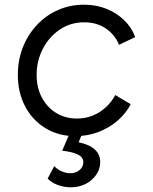

<svg xmlns="http://www.w3.org/2000/svg" viewBox="-20 -568 652 818"><path d="M301 12Q229 12 173.5 -22Q118 -56 87 -115Q56 -174 56 -249Q56 -312 77.5 -366.5Q99 -421 137.5 -462Q176 -503 227.5 -525.5Q279 -548 338 -548Q390 -548 433.5 -530.5Q477 -513 509 -482Q541 -451 556 -410L487 -377Q470 -420 431 -446.5Q392 -473 339 -473Q280 -473 234 -441.5Q188 -410 162 -359Q136 -308 136 -249Q136 -195 158 -153Q180 -111 219 -87Q258 -63 307 -63Q361 -63 404 -90.5Q447 -118 471 -163L537 -124Q516 -84 480.5 -53.5Q445 -23 399 -5.5Q353 12 301 12ZM282 230Q253 230 226 220Q199 210 183 193L211 140Q225 154 243 162Q261 170 280 170Q303 170 319 156.5Q335 143 335 123Q335 102 312 90.5Q289 79 245 74L281 -10H335L315 38Q361 48 384 69Q407 90 407 122Q407 152 390 176.5Q373 201 345 215.5Q317 230 282 230Z"/></svg>

Font: Plus Jakarta Sans
Style: Italic
Weight: 400
Italic angle: -8°
Designer: Gumpita Rahayu
Foundry: Tokotype
Version: Version 2.006